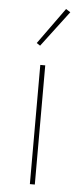

<svg xmlns="http://www.w3.org/2000/svg" viewBox="-54 -781 339 812"><g transform="rotate(5 115.5 -375.5)"><path d="M212 -739 193 -751 82 -597 97 -587ZM126 0V-506H105V0Z"/></g></svg>

Font: IBM Plex Thai Looped Thin
Style: Regular
Weight: 100
Designer: Mike Abbink, Paul van der Laan, Pieter van Rosmalen, Ben Mitchell, Mark Frömberg
Foundry: Bold Monday
Version: Version 1.0